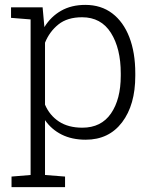

<svg xmlns="http://www.w3.org/2000/svg" viewBox="-20 -558 615 781"><path d="M26.9 203.1V160.2L104.5 153.8V-479L24.9 -485.4V-528.3H153.3L160.6 -447.8Q187 -490.7 228.8 -514.4Q270.5 -538.1 327.1 -538.1Q391.1 -538.1 436.5 -503.7Q481.9 -469.2 506.1 -406.7Q530.3 -344.2 530.3 -259.8V-249.5Q530.3 -131.3 476.6 -60.5Q422.9 10.3 328.6 10.3Q272.5 10.3 230.7 -10.7Q189 -31.7 163.1 -69.3V153.8L244.6 160.2V203.1ZM314.9 -38.6Q391.6 -38.6 431.4 -96.4Q471.2 -154.3 471.2 -249.5V-259.8Q471.2 -360.8 431.2 -424.3Q391.1 -487.8 314 -487.8Q253.9 -487.8 217.5 -458.5Q181.2 -429.2 163.1 -384.3V-132.3Q181.6 -88.9 219.7 -63.7Q257.8 -38.6 314.9 -38.6Z"/></svg>

Font: Roboto Slab Light
Style: Regular
Weight: 300
Designer: Google
Version: Version 2.000; ttfautohint (v1.8.1.43-b0c9)